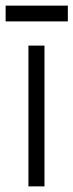

<svg xmlns="http://www.w3.org/2000/svg" viewBox="-63 -662 261 682"><path d="M178 -642H-43V-586H178ZM38 0H95V-500H38Z"/></svg>

Font: AdventPro_ExpandedRegular
Style: ExpandedRegular
Weight: 400
Width: 7
Designer: VivaRado, Andreas Kalpakidis
Foundry: VivaRado, Andreas Kalpakidis
Version: Version 3.000